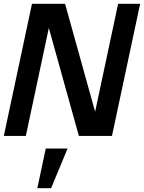

<svg xmlns="http://www.w3.org/2000/svg" viewBox="-22 -710 752 1003"><path d="M390 0 198 -690H318L510 0ZM-2 0 145 -690H260L113 0ZM448 0 595 -690H710L563 0ZM173 273 217 66H331L245 273Z"/></svg>

Font: Radio Canada Big Medium
Style: Italic
Weight: 500
Italic angle: -12°
Designer: Étienne Aubert Bonn
Foundry: Coppers and Brasses
Version: Version 1.001